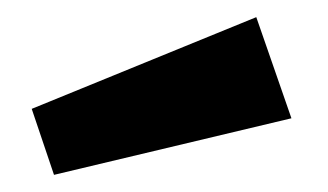

<svg xmlns="http://www.w3.org/2000/svg" viewBox="-20 -755 383 224"><path d="M279 -735 17 -628 43 -551 320 -617Z"/></svg>

Font: United Sans Black
Style: Regular
Weight: 900
Designer: Pablo Impallari, Rodrigo Fuenzalida (Modified by Dan O. Williams)
Version: Version 1.000;PS 001.000;hotconv 1.0.88;makeotf.lib2.5.64775